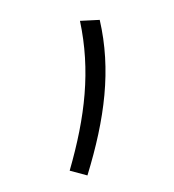

<svg xmlns="http://www.w3.org/2000/svg" viewBox="-106 -792 797 881"><g transform="rotate(15 293.0 -352.0)"><path d="M305.2 0H389.6C398.9 -272 369.6 -496.6 259.3 -704.1L172.9 -676.3C278.3 -469.2 309.6 -258.8 305.2 0Z"/></g></svg>

Font: Cascadia Mono PL SemiLight
Style: Regular
Weight: 350
Monospace: yes
Designer: Aaron Bell
Foundry: Saja Typeworks
Version: Version 2404.023